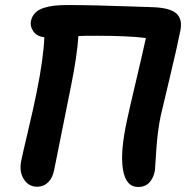

<svg xmlns="http://www.w3.org/2000/svg" viewBox="-20 -765 734 757"><path d="M127 -28.8Q92.3 -28.8 73.5 -59.1Q54.7 -89.4 64 -132.8Q68.8 -156.7 90.8 -249.5Q112.8 -342.3 124 -398.9Q151.4 -532.7 154.8 -618.2Q125 -621.6 111.3 -641.6Q97.7 -661.6 102.1 -682.1Q106 -701.2 118.7 -714.1Q131.3 -727.1 151.9 -733.6Q172.4 -740.2 194.3 -742.7Q216.3 -745.1 246.1 -745.1Q296.4 -745.1 359.4 -743.7Q422.4 -742.2 491.7 -739.7Q561 -737.3 579.1 -736.8Q648.9 -734.9 674.8 -712.4Q700.7 -689.9 690.9 -643.1Q678.2 -579.1 648.7 -456.1Q619.1 -333 613.8 -309.1Q601.1 -249 596.2 -172.9Q591.3 -96.7 590.8 -92.8Q585.4 -63.5 569.1 -45.7Q552.7 -27.8 524.9 -27.8Q475.6 -27.8 464.6 -97.9Q453.6 -168 481 -292Q487.3 -323.2 514.9 -439.7Q542.5 -556.2 555.2 -615.2Q484.9 -624 359.9 -624Q312 -624 289.1 -623Q284.2 -545.9 259.8 -424.8Q197.8 -114.7 193.8 -96.2Q188 -64 169.9 -46.4Q151.9 -28.8 127 -28.8Z"/></svg>

Font: Shantell Sans Bouncy
Style: Italic
Weight: 600
Italic angle: -11.31°
Designer: Stephen Nixon, Anya Danilova, Shantell Martin
Foundry: Arrow Type
Version: Version 1.006;[9816181b4]